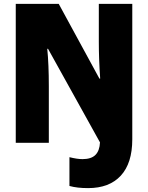

<svg xmlns="http://www.w3.org/2000/svg" viewBox="-20 -734 760 987"><path d="M337 222V74Q377 84 404 84Q449 84 470.5 62.5Q492 41 494 -2L227 -483H223Q231 -403 231 -291V0H61V-714H282L491 -330H495Q488 -428 488 -520V-714H660V-18Q660 105 601 169Q542 233 433 233Q376 233 337 222Z"/></svg>

Font: Noto Sans Display Black Narrow
Style: Regular
Weight: 900
Width: 4
Designer: Monotype Design team
Foundry: Monotype Imaging Inc.
Version: Version 1.000